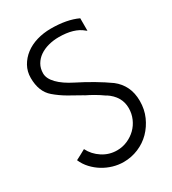

<svg xmlns="http://www.w3.org/2000/svg" viewBox="-180 -824 836 932"><g transform="rotate(-30 238.0 -358.0)"><path d="M402 -629Q399 -631 399 -631Q399 -631 395 -634Q351 -672 265 -672Q235 -672 207 -664.5Q179 -657 158 -642.5Q137 -628 124.5 -606.5Q112 -585 112 -557Q112 -528 140.5 -498.5Q169 -469 221 -443Q267 -420 310 -394.5Q353 -369 388 -344Q419 -320 435.5 -286Q452 -252 452 -207Q452 -160 434.5 -120.5Q417 -81 388 -51.5Q359 -22 319.5 -5.5Q280 11 237 11Q207 11 178 2.5Q149 -6 123.5 -21.5Q98 -37 77 -59.5Q56 -82 44 -110Q61 -119 73.5 -125.5Q86 -132 100 -140Q119 -102 156 -78Q193 -54 237 -54Q268 -54 295.5 -66Q323 -78 343.5 -98Q364 -118 376 -145.5Q388 -173 388 -204Q388 -270 325 -311V-310Q300 -328 277.5 -341Q255 -354 232 -365H233Q196 -385 160 -406Q124 -427 95 -452Q49 -491 49 -568Q49 -604 65.5 -633.5Q82 -663 109.5 -684Q137 -705 174 -716Q211 -727 253 -727Q298 -727 335 -720Q372 -713 402 -699Z"/></g></svg>

Font: Fundamental  Brigade Scvhlank
Style: Regular
Weight: 100
Designer: Peter Wiegel, original typeface by Arno Drescher 1935
Foundry: Peter Wiegel
Version: Version 0.000 2012 initial release